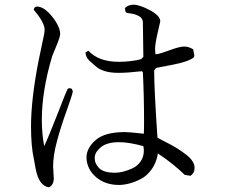

<svg xmlns="http://www.w3.org/2000/svg" viewBox="-20 -751 960 817"><path d="M662 -660Q661 -656 650.5 -610Q640 -564 640 -544Q640 -528 642 -520Q655 -520 699.5 -536.5Q744 -553 763 -553Q784 -553 802 -541L807 -515Q807 -510 804 -506Q780 -488 712 -475L644 -462L636 -451Q636 -372 650 -166Q654 -162 695 -141.5Q736 -121 772 -93Q808 -65 808 -37Q808 -14 790 -3L766 -7Q718 -54 652 -98Q646 -60 626 -31.5Q606 -3 579.5 10.5Q553 24 529.5 30Q506 36 486 36Q428 36 389 3Q350 -30 348 -80Q348 -121 387 -155Q426 -189 512 -189Q530 -189 592 -182Q593 -199 593 -234Q593 -341 588 -443L584 -448Q523 -441 484 -441Q415 -441 384 -472L361 -492Q344 -508 344 -528L356 -535Q400 -488 485 -488Q536 -488 580 -499L590 -509L588 -655Q588 -673 572 -682Q556 -691 537.5 -693.5Q519 -696 518 -697Q512 -700 512 -717Q526 -731 548 -731Q574 -731 618 -707.5Q662 -684 662 -660ZM383 -79Q383 -54 402.5 -35Q422 -16 470 -16Q485 -16 503.5 -20.5Q522 -25 543 -34.5Q564 -44 578 -63.5Q592 -83 592 -110Q592 -120 590 -129Q530 -146 487 -146Q435 -146 409 -124.5Q383 -103 383 -79ZM290 -362Q285 -339 262.5 -277Q240 -215 223 -152.5Q206 -90 206 -43L209 11Q207 38 188 46Q146 40 132 -31L124 -75Q112 -129 112 -213Q112 -328 144 -492L168 -606L170 -623Q170 -648 143 -685Q133 -698 124 -709Q124 -720 135 -723H140Q170 -721 203 -679Q236 -637 236 -606Q236 -594 219 -553.5Q202 -513 202 -512Q158 -364 158 -241Q158 -182 168 -129Q187 -169 224.5 -265.5Q262 -362 266 -369Q268 -375 275 -375.5Q282 -376 286 -372Z"/></svg>

Font: cwTeXMing
Style: Medium
Weight: 500
Version: Version 1.17